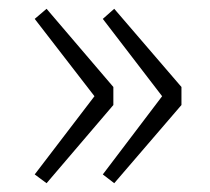

<svg xmlns="http://www.w3.org/2000/svg" viewBox="-20 -497 479 437"><path d="M86 -80 59 -100 195 -278 59 -454 86 -477 238 -299V-258ZM240 -80 214 -100 349 -278 214 -454 240 -477 393 -299V-258Z"/></svg>

Font: Noto Sans SC ExtraLight
Style: Regular
Weight: 250
Designer: Ryoko NISHIZUKA 西塚涼子 (kana, bopomofo & ideographs); Paul D. Hunt (Latin, Greek & Cyrillic); Sandoll Communications 산돌커뮤니
Foundry: Adobe
Version: Version 2.004-H2;hotconv 1.0.118;makeotfexe 2.5.65603